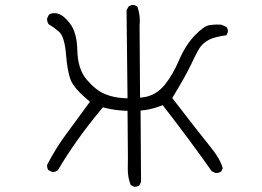

<svg xmlns="http://www.w3.org/2000/svg" viewBox="-20 -749 1040 763"><path d="M488.3 -124 487.8 -76.7Q487.8 -42.5 499.5 -13.7L512.2 -7.3Q513.7 -6.8 514.6 -6.8Q525.9 -6.8 533.7 -12.2L540.5 -26.4L538.6 -309.6Q561.5 -312 572.8 -314.5Q594.7 -318.8 617.2 -327.6L626.5 -331.1Q731.9 -195.8 821.3 -68.8L835.4 -62Q836.9 -61.5 837.9 -61.5Q850.1 -61.5 858.9 -67.4L865.2 -80.1Q856 -116.7 813.5 -168.9Q766.1 -227.1 664.6 -359.4Q719.7 -450.7 739.3 -492.7Q758.8 -534.7 770.5 -554.2Q783.7 -576.2 809.1 -590.3Q832 -602.5 879.9 -608.9L885.3 -620.6Q885.7 -622.1 885.7 -624.3Q885.7 -626.5 885.3 -629.4Q884.3 -636.2 880.4 -641.6L859.9 -650.9Q852.5 -651.4 840.3 -651.4Q828.1 -651.4 812 -648.9Q790.5 -646 754.4 -608.4Q717.3 -569.8 691.9 -510.5Q666.5 -451.2 634.3 -411.6Q599.6 -369.6 551.8 -362.8L536.6 -360.8L534.7 -647Q535.6 -656.7 535.6 -663.3Q535.6 -669.9 535.2 -678.7Q534.7 -687.5 532.2 -699.5Q529.8 -711.4 525.9 -723.1L513.2 -729Q512.2 -729.5 511.2 -729.5Q499 -729.5 490.2 -722.2L482.9 -708L486.8 -358.4L473.1 -358.9Q431.6 -360.8 396.5 -375.5Q360.4 -390.6 324.5 -432.6Q288.6 -474.6 287.1 -551.8Q285.6 -620.1 257.3 -656.7Q229.5 -692.4 205.1 -695.8Q200.2 -696.8 195.8 -696.8Q183.6 -696.8 174.3 -690.4L167.5 -676.3Q167 -674.8 167 -673.8Q167 -661.6 173.3 -652.8Q194.3 -640.6 213.4 -624Q225.1 -614.3 232.2 -591.6Q239.3 -568.8 242.2 -534.2Q247.6 -466.8 260.3 -432.6Q272.9 -399.4 327.6 -353L337.4 -344.7Q286.1 -274.4 242.2 -214.8Q199.7 -157.2 167.5 -94.2Q167 -92.8 167 -91.8Q167 -80.6 172.4 -72.8L187 -65.9Q188 -65.4 191.4 -65.4Q194.8 -65.4 200.2 -67.1Q205.6 -68.8 210.4 -73.2Q280.8 -192.9 383.3 -315.9L388.7 -322.3L397 -320.3Q434.6 -311 474.1 -309.1L486.8 -308.6Q488.3 -181.6 488.3 -124Z"/></svg>

Font: NaikaiFont
Style: ExtraLight
Weight: 200
Version: Version 1.89